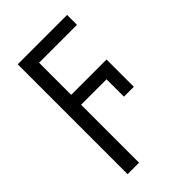

<svg xmlns="http://www.w3.org/2000/svg" viewBox="-230 -628 960 960"><g transform="rotate(-45 250.0 -148.5)"><path d="M85 240H166V-170H346V-47H416V-240H166V-467H434V-537H85Z"/></g></svg>

Font: Noto Sans Mono ExtraCondensed
Style: Regular
Weight: 400
Width: 2
Designer: Monotype Design Team
Foundry: Monotype Imaging Inc.
Version: Version 2.014